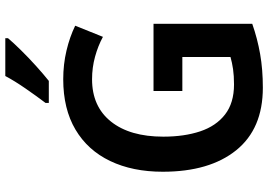

<svg xmlns="http://www.w3.org/2000/svg" viewBox="-160 -816 987 706"><g transform="rotate(-90 333.0 -463.5)"><path d="M351 -392H598V-29Q544 -10 487 0Q430 10 363 10Q212 10 133 -88Q54 -186 54 -358Q54 -469 93.5 -551.5Q133 -634 209 -679Q285 -724 394 -724Q449 -724 499.5 -712Q550 -700 591 -680L550 -578Q517 -596 477 -607Q437 -618 394 -618Q294 -618 238.5 -548.5Q183 -479 183 -356Q183 -279 202.5 -220.5Q222 -162 264.5 -129Q307 -96 375 -96Q407 -96 431 -99.5Q455 -103 476 -109V-286H351ZM545 -927Q529 -908 501.5 -880Q474 -852 443 -824Q412 -796 388 -777H307V-789Q332 -822 360 -862.5Q388 -903 406 -937H545Z"/></g></svg>

Font: Noto Sans SemiCondensed SemiBold
Style: Regular
Weight: 600
Width: 4
Designer: Monotype Design Team
Foundry: Monotype Imaging Inc.
Version: Version 2.013; ttfautohint (v1.8.4.7-5d5b)